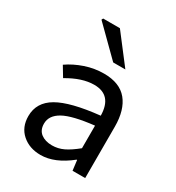

<svg xmlns="http://www.w3.org/2000/svg" viewBox="-194 -924 964 1053"><g transform="rotate(30 288.5 -397.0)"><path d="M60 -139Q60 -226 141 -273Q222 -320 403 -339Q401 -468 288 -468Q212 -468 121 -414L83 -477Q129 -509 186.5 -528.5Q244 -548 304 -548Q404 -548 452 -489.5Q500 -431 500 -325V0H420L412 -64H409Q313 13 224 13Q153 13 106.5 -28Q60 -69 60 -139ZM403 -133V-276Q268 -261 211.5 -229.5Q155 -198 155 -146Q155 -105 182 -84.5Q209 -64 252 -64Q290 -64 324.5 -80.5Q359 -97 403 -133ZM143 -797 148 -807H254L393 -626H316Z"/></g></svg>

Font: Nebula Sans Medium
Style: Regular
Weight: 500
Designer: Paul D. Hunt for Adobe (as Source Sans)
Foundry: Nebula Entertainment & Broadcasting LLC
Version: Version 1.010